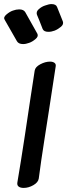

<svg xmlns="http://www.w3.org/2000/svg" viewBox="-77 -955 359 941"><path d="M17 -909Q39 -909 47 -895Q66 -860 106 -790Q113 -777 97 -763.5Q81 -750 66 -745Q50 -739 36 -739Q14 -739 6 -753L-14 -788Q-48 -848 -54 -858Q-62 -870 -45.5 -884Q-29 -898 -14 -903Q2 -909 17 -909ZM231 -850Q236 -836 222 -824Q208 -812 191 -805Q175 -799 160 -799Q138 -799 132 -813L116 -854L104 -883Q99 -898 113.5 -910.5Q128 -923 144 -928Q163 -935 175 -935Q198 -935 203 -920Q209 -906 231 -850ZM163 -414Q157 -374 140.5 -269.5Q124 -165 113 -80Q110 -61 86.5 -47.5Q63 -34 39 -34Q23 -34 14.5 -40.5Q6 -47 8 -60Q25 -160 44.5 -288.5Q64 -417 72 -472L93 -609Q96 -627 120.5 -640Q145 -653 168 -653Q182 -653 190 -647Q198 -641 196 -630Z"/></svg>

Font: Sedgwick Ave
Style: Regular
Weight: 400
Designer: Kevin Burke, Pedro Vergani
Foundry: Google, Inc.
Version: Version 1.000